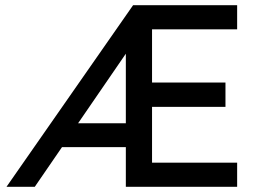

<svg xmlns="http://www.w3.org/2000/svg" viewBox="-20 -720 1009 740"><path d="M5 0 493 -700H894V-607H566V-402H849V-308H566V-93H894V0H465V-153H219L114 0ZM465 -245V-513L281 -245Z"/></svg>

Font: Readex Pro
Style: Regular
Weight: 400
Designer: Bonnie Shaver-Troup, Thomas Jockin
Foundry: Lexend
Version: Version 1.204; ttfautohint (v1.8.4.7-5d5b)